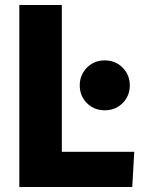

<svg xmlns="http://www.w3.org/2000/svg" viewBox="-20 -748 575 768"><path d="M57.3 -728H227.3V-140.7H517L509 0H57.3ZM398.7 -306.8Q356.7 -306.8 327.8 -335.4Q299 -364 299 -406.7Q299 -448.5 327.8 -477.5Q356.7 -506.5 398.7 -506.5Q441.7 -506.5 470.4 -477.5Q499.2 -448.5 499.2 -406.7Q499.2 -364 470.4 -335.4Q441.7 -306.8 398.7 -306.8Z"/></svg>

Font: Murecho Thin
Style: Regular
Weight: 100
Designer: Neil Summerour
Foundry: Positype
Version: Version 1.010